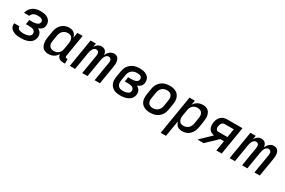

<svg xmlns="http://www.w3.org/2000/svg" viewBox="115 -1740 4666 3146"><g transform="rotate(30 2448.0 -166.5)"><path d="M247 8Q276 8 305 4.5Q334 1 363 -8Q392 -17 418.5 -34Q445 -51 461.5 -78Q478 -105 483 -134Q488 -163 481.5 -191.5Q475 -220 456.5 -240.5Q438 -261 412 -273Q435 -281 456 -293.5Q477 -306 490 -327Q503 -348 506 -370Q511 -402 503.5 -431.5Q496 -461 476 -482.5Q456 -504 429 -516.5Q402 -529 371.5 -533.5Q341 -538 309 -538Q274 -538 237.5 -530Q201 -522 168.5 -500.5Q136 -479 115 -446.5Q94 -414 87 -378H186Q192 -403 213 -421.5Q234 -440 259.5 -445.5Q285 -451 309 -451Q327 -451 345 -448.5Q363 -446 378.5 -438.5Q394 -431 402.5 -415.5Q411 -400 408 -383Q405 -368 395.5 -355.5Q386 -343 371.5 -336Q357 -329 342.5 -325.5Q328 -322 313.5 -320.5Q299 -319 285 -319H221L206 -232H270Q291 -232 312 -229Q333 -226 351 -216.5Q369 -207 378.5 -188.5Q388 -170 385 -148Q382 -132 371 -118Q360 -104 344 -97Q328 -90 312 -86Q296 -82 279.5 -80.5Q263 -79 247 -79Q227 -79 208 -81.5Q189 -84 171.5 -90.5Q154 -97 141.5 -112Q129 -127 132 -146L133 -149H33Q33 -146 32 -142Q27 -111 39 -83Q51 -55 74 -37Q97 -19 125.5 -9Q154 1 184.5 4.5Q215 8 247 8Z M766 8Q799 8 831 -1.5Q863 -11 890.5 -33.5Q918 -56 936 -86Q936 -57 952 -33.5Q968 -10 995 -1Q1022 8 1052 8H1084V-79H1066Q1058 -79 1050.5 -83Q1043 -87 1040.5 -95Q1038 -103 1039 -112L1108 -530H1008L991 -430Q984 -461 966.5 -487.5Q949 -514 919 -526Q889 -538 856 -538Q825 -538 794 -530Q763 -522 736 -503Q709 -484 689 -457Q669 -430 658.5 -400.5Q648 -371 643 -340L625 -230Q619 -197 618.5 -163Q618 -129 625.5 -97.5Q633 -66 652 -40.5Q671 -15 701.5 -3.5Q732 8 766 8ZM820 -79Q794 -79 771 -88.5Q748 -98 735 -119Q722 -140 720 -165Q718 -190 723 -216L741 -326Q745 -351 756 -374.5Q767 -398 787 -416.5Q807 -435 832 -443Q857 -451 882 -451Q908 -451 930.5 -439.5Q953 -428 963.5 -405Q974 -382 974.5 -355.5Q975 -329 970 -303L952 -193Q948 -170 938 -148Q928 -126 908.5 -109.5Q889 -93 866 -86Q843 -79 820 -79Z M1171 0H1271L1326 -333Q1329 -352 1335 -371Q1341 -390 1350.5 -408Q1360 -426 1377.5 -438.5Q1395 -451 1414 -451Q1434 -451 1449.5 -438.5Q1465 -426 1467 -406.5Q1469 -387 1466 -366L1406 0H1506L1561 -333Q1564 -352 1569.5 -371Q1575 -390 1585 -408Q1595 -426 1612.5 -438.5Q1630 -451 1649 -451Q1669 -451 1684 -438.5Q1699 -426 1701.5 -406.5Q1704 -387 1701 -366L1640 0H1741L1799 -350Q1803 -375 1804 -400.5Q1805 -426 1800.5 -450.5Q1796 -475 1784 -496Q1772 -517 1750 -527.5Q1728 -538 1702 -538Q1674 -538 1646 -524Q1618 -510 1599 -485Q1580 -460 1568 -433Q1566 -460 1555 -485.5Q1544 -511 1520 -524.5Q1496 -538 1468 -538Q1444 -538 1420 -529Q1396 -520 1378 -501Q1360 -482 1347 -460L1359 -530H1258Z M2124 8Q2153 8 2181.5 4.5Q2210 1 2238.5 -8.5Q2267 -18 2293 -35Q2319 -52 2334.5 -78.5Q2350 -105 2355 -133Q2360 -162 2353.5 -190Q2347 -218 2328 -238Q2309 -258 2284 -270Q2307 -278 2328 -291Q2349 -304 2361.5 -325Q2374 -346 2378 -369Q2384 -407 2371.5 -442.5Q2359 -478 2329.5 -500Q2300 -522 2263.5 -530Q2227 -538 2188 -538Q2155 -538 2120.5 -532Q2086 -526 2054 -509Q2022 -492 1997 -465.5Q1972 -439 1958.5 -406.5Q1945 -374 1939 -340L1921 -230Q1914 -191 1916.5 -153Q1919 -115 1936 -83Q1953 -51 1982.5 -29.5Q2012 -8 2048.5 0Q2085 8 2124 8ZM2126 -79Q2099 -79 2074.5 -87Q2050 -95 2035 -115.5Q2020 -136 2017 -162.5Q2014 -189 2019 -216L2037 -326Q2041 -352 2053 -376.5Q2065 -401 2087 -419Q2109 -437 2135.5 -444Q2162 -451 2187 -451Q2205 -451 2222 -448Q2239 -445 2253.5 -437Q2268 -429 2275 -413.5Q2282 -398 2279 -381Q2277 -366 2267.5 -353Q2258 -340 2244 -333Q2230 -326 2215 -322.5Q2200 -319 2185.5 -317.5Q2171 -316 2156 -316H2092L2078 -229H2142Q2163 -229 2183.5 -226Q2204 -223 2222 -214Q2240 -205 2250 -187Q2260 -169 2257 -148Q2254 -132 2244 -118.5Q2234 -105 2219 -97.5Q2204 -90 2188.5 -86.5Q2173 -83 2157.5 -81Q2142 -79 2126 -79Z M2690 8Q2723 8 2756.5 1.5Q2790 -5 2821 -22Q2852 -39 2876 -66Q2900 -93 2913.5 -125Q2927 -157 2932 -190L2950 -300Q2957 -338 2955 -375Q2953 -412 2937.5 -444.5Q2922 -477 2894 -499Q2866 -521 2830 -529.5Q2794 -538 2757 -538Q2724 -538 2690.5 -531.5Q2657 -525 2626 -508Q2595 -491 2571 -464Q2547 -437 2533.5 -405Q2520 -373 2515 -340L2497 -230Q2491 -192 2492.5 -155Q2494 -118 2509.5 -85.5Q2525 -53 2553 -31.5Q2581 -10 2617 -1Q2653 8 2690 8ZM2692 -79Q2666 -79 2643 -88.5Q2620 -98 2607 -119Q2594 -140 2592 -165Q2590 -190 2595 -216L2613 -326Q2617 -351 2628 -375Q2639 -399 2659.5 -417.5Q2680 -436 2705 -443.5Q2730 -451 2755 -451Q2781 -451 2804 -441.5Q2827 -432 2840 -411.5Q2853 -391 2855 -365.5Q2857 -340 2852 -314L2834 -204Q2830 -179 2819 -155Q2808 -131 2787.5 -112.5Q2767 -94 2742 -86.5Q2717 -79 2692 -79Z M3009 205H3109L3160 -100Q3167 -69 3184.5 -42.5Q3202 -16 3232 -4Q3262 8 3295 8Q3326 8 3357 0Q3388 -8 3415 -27Q3442 -46 3462 -73Q3482 -100 3492.5 -130Q3503 -160 3508 -190L3526 -300Q3532 -334 3533 -367.5Q3534 -401 3526 -432.5Q3518 -464 3499 -489.5Q3480 -515 3449.5 -526.5Q3419 -538 3385 -538Q3353 -538 3321.5 -529Q3290 -520 3262.5 -498Q3235 -476 3217 -448L3231 -530H3130ZM3269 -79Q3243 -79 3220.5 -91Q3198 -103 3188 -126Q3178 -149 3177 -175Q3176 -201 3181 -227L3199 -337Q3203 -360 3213 -382Q3223 -404 3242.5 -421Q3262 -438 3285 -444.5Q3308 -451 3331 -451Q3357 -451 3380 -441.5Q3403 -432 3416 -411.5Q3429 -391 3431 -365.5Q3433 -340 3428 -314L3410 -204Q3406 -180 3395.5 -156Q3385 -132 3364.5 -113.5Q3344 -95 3319 -87Q3294 -79 3269 -79Z M3586 0H3704L3904 -193H3976L3944 0H4045L4132 -530H3844Q3814 -530 3783.5 -521Q3753 -512 3728.5 -489.5Q3704 -467 3691 -438Q3678 -409 3673 -379Q3668 -347 3670.5 -315Q3673 -283 3687.5 -256.5Q3702 -230 3728.5 -214Q3755 -198 3787 -195ZM3816 -281Q3796 -281 3783.5 -294.5Q3771 -308 3769.5 -327Q3768 -346 3772 -366Q3775 -384 3783 -402.5Q3791 -421 3808.5 -432Q3826 -443 3844 -443H4018L3991 -281Z M4195 0H4295L4350 -333Q4353 -352 4359 -371Q4365 -390 4374.5 -408Q4384 -426 4401.5 -438.5Q4419 -451 4438 -451Q4458 -451 4473.5 -438.5Q4489 -426 4491 -406.5Q4493 -387 4490 -366L4430 0H4530L4585 -333Q4588 -352 4593.5 -371Q4599 -390 4609 -408Q4619 -426 4636.5 -438.5Q4654 -451 4673 -451Q4693 -451 4708 -438.5Q4723 -426 4725.5 -406.5Q4728 -387 4725 -366L4664 0H4765L4823 -350Q4827 -375 4828 -400.5Q4829 -426 4824.5 -450.5Q4820 -475 4808 -496Q4796 -517 4774 -527.5Q4752 -538 4726 -538Q4698 -538 4670 -524Q4642 -510 4623 -485Q4604 -460 4592 -433Q4590 -460 4579 -485.5Q4568 -511 4544 -524.5Q4520 -538 4492 -538Q4468 -538 4444 -529Q4420 -520 4402 -501Q4384 -482 4371 -460L4383 -530H4282Z"/></g></svg>

Font: Iosevka Sparkle Medium
Style: Italic
Weight: 500
Italic angle: -9°
Designer: Belleve Invis
Foundry: Belleve Invis
Version: Version 4.5.0; ttfautohint (v1.8.3)